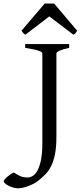

<svg xmlns="http://www.w3.org/2000/svg" viewBox="-113 -860 448 1066"><path d="M271 -594.2Q237.8 -587.4 219 -579.1Q200.2 -570.8 200.2 -564V-100.1Q200.2 -42 192.1 -3.2Q184.1 35.6 170.7 62.5Q157.2 89.4 139.6 107.2Q122.1 125 103 140.6Q89.8 151.4 74 159.7Q58.1 168 42 173.8Q25.9 179.7 11.5 182.6Q-2.9 185.5 -12.2 185.5Q-26.9 185.5 -41.5 180.9Q-56.2 176.3 -67.4 170.2Q-78.6 164.1 -85.7 157.5Q-92.8 150.9 -92.8 146.5Q-92.8 142.6 -86.4 135.3Q-80.1 127.9 -71.3 120.6Q-62.5 113.3 -52.7 106.7Q-43 100.1 -36.1 97.7Q-22.5 106.4 -12.2 112.1Q-2 117.7 6.8 120.6Q15.6 123.5 23.7 124.5Q31.7 125.5 41 125.5Q53.7 125.5 68.1 117.2Q82.5 108.9 94.5 87.6Q106.4 66.4 114.3 29.3Q122.1 -7.8 122.1 -64.9V-564Q122.1 -566.9 118.2 -570.3Q114.3 -573.7 103.8 -577.6Q93.3 -581.5 74.7 -585.7Q56.2 -589.8 26.9 -594.2V-615.2H271ZM315.4 -689.5Q309.6 -680.2 306.2 -675.8Q302.7 -671.4 294.4 -667.5L160.6 -769L28.3 -667.5Q24.4 -669.4 21.7 -671.4Q19 -673.3 16.8 -675.8Q14.6 -678.2 12.2 -681.6Q9.8 -685.1 6.3 -689.5L135.3 -840.3H187.5Z"/></svg>

Font: Gentium Plus Afr
Style: Regular
Weight: 400
Designer: J. Victor Gaultney, Annie Olsen, Iska Routamaa, Becca Hirsbrunner
Foundry: SIL International
Version: Version 5.000